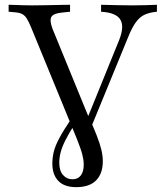

<svg xmlns="http://www.w3.org/2000/svg" viewBox="-20 -591 677 804"><path d="M299.2 192.7Q249.2 192.7 224.2 166.5Q199.2 140.3 199.2 94.4Q199.2 69.4 205.2 44.4Q211.3 19.4 229 -13.7Q246.8 -46.8 280.6 -96.8L295.2 -75Q268.5 -33.1 254 -4Q239.5 25 233.9 47.2Q228.2 69.4 228.2 91.1Q228.2 124.2 244 141.9Q259.7 159.7 283.1 159.7Q306.5 159.7 318.5 143.5Q330.6 127.4 330.6 98.4Q330.6 79.8 325 57.3Q319.4 34.7 302.4 -8.1L346.8 -112.1Q371 -59.7 384.7 -24.6Q398.4 10.5 404.4 35.9Q410.5 61.3 410.5 84.7Q410.5 135.5 382.7 164.1Q354.8 192.7 299.2 192.7ZM308.1 5.6 110.5 -475.8Q100.8 -499.2 92.7 -512.5Q84.7 -525.8 73.4 -531.9Q62.1 -537.9 42.7 -539.5L16.1 -541.9V-571Q29.8 -571 45.6 -570.2Q61.3 -569.4 79 -569Q96.8 -568.5 113.7 -568.5H116.1Q137.9 -568.5 160.1 -569Q182.3 -569.4 203.2 -569.8Q224.2 -570.2 241.9 -570.6Q259.7 -571 273.4 -571V-541.9L242.7 -538.7Q204.8 -535.5 195.6 -521Q186.3 -506.5 200 -470.2L354.8 -91.9L338.7 -78.2L479 -423.4Q500 -476.6 485.9 -505.2Q471.8 -533.9 420.2 -540.3L403.2 -541.9V-571Q435.5 -570.2 470.2 -569.4Q504.8 -568.5 536.3 -568.5Q566.1 -568.5 591.1 -569.4Q616.1 -570.2 637.1 -571V-541.9L624.2 -540.3Q596.8 -536.3 578.6 -525.8Q560.5 -515.3 545.6 -493.1Q530.6 -471 515.3 -432.3L335.5 5.6Z"/></svg>

Font: Playfair 5pt SemiExpanded Light
Style: Regular
Weight: 400
Version: Version 2.203